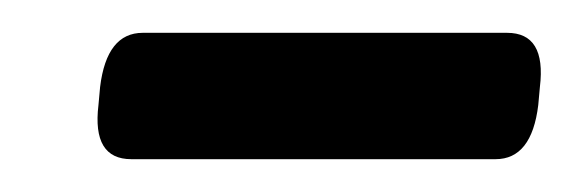

<svg xmlns="http://www.w3.org/2000/svg" viewBox="-20 -705 350 117"><path d="M60 -608Q36 -608 40 -641L41 -652Q45 -685 67 -685H289Q313 -685 309 -652L308 -641Q304 -608 282 -608Z"/></svg>

Font: Asap Medium
Style: Italic
Weight: 500
Italic angle: -6°
Designer: Pablo Cosgaya
Foundry: Omnibus-Type
Version: Version 3.001; ttfautohint (v1.8.3)